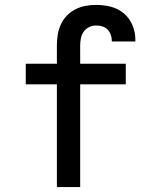

<svg xmlns="http://www.w3.org/2000/svg" viewBox="-20 -763 640 783"><path d="M212 0V-419H85V-503H212V-578Q212 -600 215.5 -621.5Q219 -643 228 -663Q237 -683 252.5 -699Q268 -715 287.5 -725Q307 -735 328.5 -739Q350 -743 372 -743Q402 -743 432 -735.5Q462 -728 485 -708.5Q508 -689 520 -660.5Q532 -632 532 -602Q532 -600 532 -598Q532 -596 532 -594H436Q436 -595 436 -595.5Q436 -596 436 -597Q436 -610 431.5 -622Q427 -634 418 -643Q409 -652 397 -655.5Q385 -659 372 -659Q357 -659 343.5 -652.5Q330 -646 321.5 -634Q313 -622 310 -607.5Q307 -593 307 -578V-503H493V-419H307V0Z"/></svg>

Font: Iosevka Curly Medium Extended
Style: Regular
Weight: 500
Width: 7
Monospace: yes
Designer: Belleve Invis
Foundry: Belleve Invis
Version: Version 11.1.0; ttfautohint (v1.8.3)